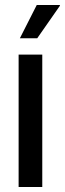

<svg xmlns="http://www.w3.org/2000/svg" viewBox="-20 -743 258 763"><path d="M54 0V-526H148V0ZM59 -591 126 -723H218V-720L128 -591Z"/></svg>

Font: Archivo Condensed Medium
Style: Regular
Weight: 500
Width: 3
Designer: Hector Gatti
Foundry: Omnibus-Type
Version: Version 2.001